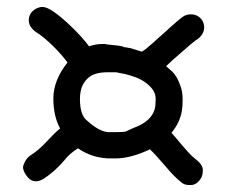

<svg xmlns="http://www.w3.org/2000/svg" viewBox="-20 -651 659 557"><path d="M229.5 -303.7 243.2 -292Q273.4 -267.6 296.9 -267.6H312.5Q337.9 -267.6 344.7 -269.5Q369.1 -280.3 370.1 -281.2H371.1Q418.9 -299.8 428.7 -334Q431.6 -343.8 431.6 -364.3Q431.6 -385.7 412.1 -403.3Q392.6 -421.9 359.4 -431.6Q339.8 -437.5 335.9 -437.5Q334 -437.5 316.4 -441.4Q312.5 -441.4 293 -441.4Q254.9 -441.4 236.8 -425.8Q218.8 -410.2 213.9 -385.7Q211.9 -375 211.9 -364.3Q211.9 -320.3 229.5 -303.7ZM404.3 -509.8Q416 -519.5 455.1 -554.7Q502 -597.7 513.7 -604.5Q523.4 -609.4 533.2 -609.4Q555.7 -609.4 567.4 -590.8Q572.3 -581.1 572.3 -572.3Q572.3 -551.8 553.7 -538.1Q540 -529.3 502.9 -496.1Q475.6 -472.7 461.9 -459Q467.8 -454.1 479.5 -443.4Q493.2 -430.7 502.9 -403.3Q509.8 -385.7 509.8 -363.3Q509.8 -341.8 507.8 -331.1Q502.9 -296.9 477.5 -265.6Q482.4 -259.8 491.2 -250Q532.2 -200.2 544.9 -191.4Q568.4 -173.8 568.4 -158.2Q568.4 -142.6 563.5 -134.8Q551.8 -115.2 535.2 -114.3Q518.6 -113.3 509.8 -119.1Q487.3 -135.7 459 -169.9Q431.6 -202.1 415 -217.8Q359.4 -191.4 314.5 -191.4H304.7H300.8Q249 -191.4 206.1 -220.7Q181.6 -205.1 168.9 -188.5Q139.6 -153.3 105.5 -131.8Q93.8 -125 84 -125Q71.3 -125 61.5 -135.7Q46.9 -152.3 46.9 -166Q46.9 -169.9 48.8 -173.8Q55.7 -192.4 68.4 -200.2Q91.8 -214.8 116.2 -241.2Q139.6 -266.6 154.3 -278.3Q134.8 -314.5 134.8 -365.2Q134.8 -418 175.8 -469.7Q160.2 -491.2 133.8 -517.6Q106.4 -543.9 90.8 -553.7Q63.5 -570.3 63.5 -591.8Q63.5 -613.3 83 -625Q93.8 -630.9 103.5 -630.9Q127.9 -630.9 189.5 -571.3Q218.8 -543 238.3 -516.6Q257.8 -523.4 277.3 -523.4H287.1V-522.5Q308.6 -520.5 323.2 -518.6Q337.9 -516.6 338.9 -514.6Q340.8 -513.7 345.7 -513.7Q353.5 -511.7 357.4 -511.7Q361.3 -510.7 391.6 -501Z"/></svg>

Font: sage sans
Style: Regular
Weight: 400
Version: Version 001.032